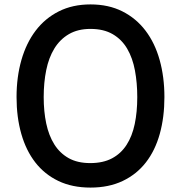

<svg xmlns="http://www.w3.org/2000/svg" viewBox="-20 -840 820 870"><path d="M725 -400Q725 -309 704 -233.5Q683 -158 641 -104Q599 -50 536 -20Q473 10 390 10Q307 10 244.5 -20Q182 -50 140 -104Q98 -158 76.5 -233.5Q55 -309 55 -400Q55 -491 77 -568Q99 -645 141.5 -701Q184 -757 246.5 -788.5Q309 -820 390 -820Q472 -820 534.5 -788.5Q597 -757 639.5 -701Q682 -645 703.5 -568Q725 -491 725 -400ZM602 -400Q602 -464 591.5 -520.5Q581 -577 556.5 -619Q532 -661 491 -685Q450 -709 390 -709Q333 -709 292.5 -685.5Q252 -662 226.5 -620.5Q201 -579 189.5 -522.5Q178 -466 178 -400Q178 -335 189.5 -280.5Q201 -226 226 -186Q251 -146 291 -123.5Q331 -101 389 -101Q447 -101 487.5 -122.5Q528 -144 553.5 -183.5Q579 -223 590.5 -278Q602 -333 602 -400Z"/></svg>

Font: TypoPRO Sinkin Sans
Style: 500 Medium
Weight: 500
Designer: Keith Bates
Foundry: K-Type
Version: Sinkin Sans (version 1.0)  by Keith Bates   •   © 2014   www